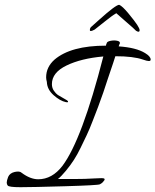

<svg xmlns="http://www.w3.org/2000/svg" viewBox="-20 -758 647 799"><path d="M575 -510Q535 -524 460 -524Q458 -516 428 -428Q424 -414 410 -373.5Q396 -333 388 -312.5Q380 -292 366 -255.5Q352 -219 341 -196Q330 -173 316 -144Q302 -115 287.5 -92.5Q273 -70 253.5 -46.5Q234 -23 221 -13Q238 -13 287 -13Q336 -13 373 -15.5Q410 -18 413.5 -15Q417 -12 414 -7.5Q411 -3 407 1Q403 5 395.5 9Q388 13 251 17Q114 21 65.5 21Q17 21 12 14Q8 9 8 1.5Q8 -6 14 -22Q21 -38 41.5 -42.5Q62 -47 70 -39Q106 -12 139 -12Q197 -12 240 -68Q321 -176 410 -523Q318 -515 257 -485.5Q196 -456 196 -408Q196 -392 204.5 -380Q213 -368 220.5 -363Q228 -358 241 -351Q254 -344 259 -340.5Q264 -337 263 -334Q262 -331 254 -333Q230 -338 203 -362Q176 -386 175 -417Q172 -428 172 -436Q172 -479 207 -510Q275 -568 421 -568Q421 -572 424 -578Q425 -585 439.5 -588Q454 -591 467 -588.5Q480 -586 479 -578Q475 -570 474 -565Q547 -560 584 -537Q607 -523 607 -510Q607 -504 599.5 -504Q592 -504 575 -510ZM546 -630Q540 -637 505 -667Q470 -697 464 -703Q445 -692 415 -667.5Q385 -643 374 -635Q354 -624 354 -633Q354 -642 360.5 -647Q367 -652 394 -677Q462 -738 476 -738Q489 -733 515 -701.5Q541 -670 551 -654.5Q561 -639 561 -632.5Q561 -626 556.5 -626Q552 -626 546 -630Z"/></svg>

Font: Allura
Style: Regular
Weight: 400
Designer: Robert E. Leuschke
Foundry: Robert E. Leuschke
Version: Version 1.004